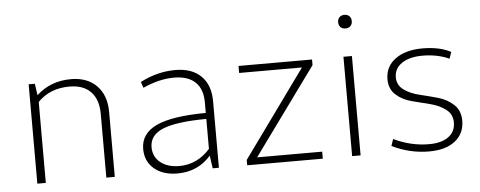

<svg xmlns="http://www.w3.org/2000/svg" viewBox="-48 -799 2313 926"><g transform="rotate(-5 1109.0 -336.0)"><path d="M99 0V-481H129L137 -425Q205 -488 304 -488Q383 -488 428.5 -441.5Q474 -395 474 -315V0H433V-309Q433 -378 397 -415.5Q361 -453 294 -453Q199 -453 140 -392V0Z M777 10Q707 10 664.5 -26Q622 -62 622 -122Q622 -197 698.5 -232.5Q775 -268 938 -269V-320Q938 -385 902.5 -418.5Q867 -452 800 -452Q728 -452 649 -416L639 -445Q722 -488 809 -488Q889 -488 933.5 -444.5Q978 -401 978 -322V0H948L939 -62Q876 10 777 10ZM663 -127Q663 -81 697.5 -53Q732 -25 789 -25Q876 -25 938 -95V-240Q793 -239 728 -212.5Q663 -186 663 -127Z M1115 0V-26L1419 -447H1115V-481H1471V-454L1166 -34H1481V0Z M1669 -625Q1660 -616 1645 -616Q1630 -616 1621 -625Q1612 -634 1612 -649Q1612 -664 1621 -673Q1630 -682 1645 -682Q1660 -682 1669 -673Q1678 -664 1678 -649Q1678 -634 1669 -625ZM1623 0V-481H1664V0Z M1995 10Q1903 10 1816 -32L1827 -65Q1910 -25 1998 -25Q2059 -25 2092.5 -50Q2126 -75 2126 -119Q2126 -159 2095 -182.5Q2064 -206 2020 -217Q1976 -228 1931.5 -239.5Q1887 -251 1856 -279Q1825 -307 1825 -354Q1825 -416 1874.5 -452Q1924 -488 2006 -488Q2088 -488 2143 -459L2132 -427Q2075 -453 2003 -453Q1940 -453 1903 -428Q1866 -403 1866 -360Q1866 -322 1897 -299.5Q1928 -277 1972.5 -266.5Q2017 -256 2061 -243.5Q2105 -231 2136 -202Q2167 -173 2167 -124Q2167 -62 2121.5 -26Q2076 10 1995 10Z"/></g></svg>

Font: Cantarell Light
Style: Regular
Weight: 300
Designer: Dave Crossland, Nikolaus Waxweiler, Florian Fecher, Jacques Le Bailly, Eben Sorkin, Alexei Vanyashin, Alexios Zavras, Em
Version: Version 0.303